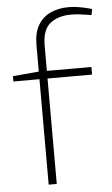

<svg xmlns="http://www.w3.org/2000/svg" viewBox="-54 -793 484 829"><g transform="rotate(-5 188.0 -378.0)"><path d="M123 0V-457H10V-480L123 -490V-605Q123 -658 142.5 -691Q162 -724 196.5 -740Q231 -756 276 -756Q297 -756 320 -752Q343 -748 362 -743L376 -739L371 -713L354 -716Q335 -719 317.5 -721Q300 -723 283 -723Q228 -723 193 -696Q158 -669 158 -598V-490H351V-457H158V0Z"/></g></svg>

Font: REM Medium Thin
Style: Regular
Weight: 250
Version: Version 1.005;gftools[0.9.28]